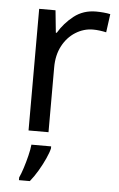

<svg xmlns="http://www.w3.org/2000/svg" viewBox="-54 -584 522 843"><g transform="rotate(5 206.5 -162.5)"><path d="M335 -546Q350 -546 367.5 -544.5Q385 -543 398 -540L387 -459Q374 -462 358.5 -464Q343 -466 329 -466Q288 -466 252 -443.5Q216 -421 194.5 -380.5Q173 -340 173 -286V0H85V-536H157L167 -438H171Q197 -482 238 -514Q279 -546 335 -546ZM190 70Q186 88 173.5 115.5Q161 143 144.5 171Q128 199 110 221H62V209Q70 192 78.5 165.5Q87 139 94 110.5Q101 82 103 61H190Z"/></g></svg>

Font: Noto Sans Bamum
Style: Regular
Weight: 400
Designer: Monotype Design Team
Foundry: Monotype Imaging Inc.
Version: Version 2.001